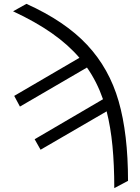

<svg xmlns="http://www.w3.org/2000/svg" viewBox="-20 -758 716 982"><path d="M634.8 167 564.5 204.1Q564.5 85 555.2 -11.5Q545.9 -107.9 525.4 -188.5L187.5 7.8L157.2 -45.9L506.8 -250.5Q475.6 -340.3 424.8 -412.6L82 -212.9L52.7 -267.6L386.2 -462.4Q328.1 -530.3 244.6 -588.6Q161.1 -647 46.9 -700.2L115.2 -738.3Q312.5 -649.4 425.5 -528.6Q538.6 -407.7 586.7 -240.7Q634.8 -73.7 634.8 167Z"/></svg>

Font: Pretendard JP Light
Style: Regular
Weight: 300
Designer: Base glyphs from Inter by Rasmus Andersson; Hangeul glyphs from Noto Sans CJK(Source Han Sans) by Jang Soo-young and Kan
Foundry: Kil Hyung-jin
Version: Version 1.309